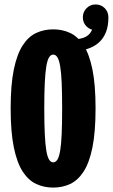

<svg xmlns="http://www.w3.org/2000/svg" viewBox="-20 -839 511 870"><path d="M221.1 11Q179.6 11 144.4 -5.2Q109.1 -21.5 83.1 -61.2Q57.1 -101 42.7 -170.9Q28.3 -240.8 28.3 -348Q28.3 -454.8 42.7 -524.4Q57.1 -594 83.1 -633.8Q109.1 -673.5 144.4 -689.8Q179.6 -706 221.1 -706Q262.6 -706 297.6 -689.8Q332.6 -673.5 358.6 -633.8Q384.6 -594 398.8 -524.4Q413 -454.8 413 -348Q413 -240.8 398.8 -170.9Q384.6 -101 358.6 -61.2Q332.6 -21.5 297.6 -5.2Q262.6 11 221.1 11ZM221.1 -103.4Q232.5 -103.4 240.2 -115.9Q247.9 -128.3 252.7 -156.6Q257.5 -185 259.5 -232.1Q261.6 -279.1 261.6 -348Q261.6 -416.8 259.5 -463.6Q257.5 -510.4 252.7 -538.6Q247.9 -566.7 240.2 -579.1Q232.5 -591.6 221.1 -591.6Q210.1 -591.6 202.4 -579.1Q194.6 -566.7 189.9 -538.6Q185.1 -510.4 182.9 -463.6Q180.6 -416.8 180.6 -348Q180.6 -279.1 182.9 -232.1Q185.1 -185 189.9 -156.6Q194.6 -128.3 202.4 -115.9Q210.1 -103.4 221.1 -103.4ZM298.6 -660Q327.1 -660 347.6 -664.8Q368.1 -669.5 381 -681Q393.8 -692.6 399.8 -711.8Q405.9 -731 405.9 -759.4L471.2 -760.2Q471.2 -722 460.7 -694.9Q450.2 -667.9 432.4 -650.5Q414.6 -633.2 392.1 -623.5Q369.6 -613.9 345.6 -610Q321.5 -606.1 298.6 -606.1ZM413.1 -702.5Q388.9 -702.5 372.1 -719.2Q355.4 -736 355.4 -760.2Q355.4 -784.9 372.1 -801.8Q388.9 -818.8 413.1 -818.8Q437.9 -818.8 454.6 -802Q471.2 -785.3 471.2 -760.2Q471.2 -736 454.5 -719.2Q437.7 -702.5 413.1 -702.5Z"/></svg>

Font: League Mono Thin Condensed
Style: Regular
Weight: 100
Width: 1
Designer: Tyler Finck
Foundry: The League of Moveable Type / Tyler Finck
Version: Version 2.300;RELEASE